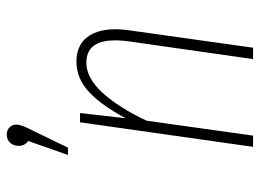

<svg xmlns="http://www.w3.org/2000/svg" viewBox="-122 -658 780 577"><g transform="rotate(-90 268.5 -370.0)"><path d="M151.9 -740.2Q165.5 -740.2 173.8 -731.9Q182.1 -723.6 182.1 -710.9Q182.1 -695.8 163.1 -660.2L112.8 -556.2H90.8L132.8 -675.8Q118.2 -686 118.2 -704.1Q118.2 -719.7 127.4 -730Q136.7 -740.2 151.9 -740.2ZM371.1 -530.8Q426.3 -530.8 450.9 -489.5Q475.6 -448.2 465.8 -375L413.1 0H378.9L432.1 -373Q449.7 -501 368.2 -501Q321.8 -501 277.1 -451.7Q232.4 -402.3 193.8 -319.8L148.9 0H115.2L189 -520H216.8L201.2 -382.8Q238.8 -454.1 279.5 -492.4Q320.3 -530.8 371.1 -530.8Z"/></g></svg>

Font: Fira Sans Compressed UltraLight
Style: Italic
Weight: 200
Width: 3
Italic angle: -8°
Designer: Carrois Corporate & Edenspiekermann AG
Foundry: Carrois Corporate GbR & Edenspiekermann AG
Version: Version 4.203;PS 004.203;hotconv 1.0.88;makeotf.lib2.5.64775